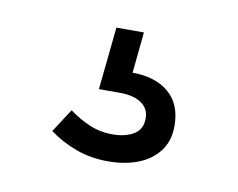

<svg xmlns="http://www.w3.org/2000/svg" viewBox="-40 -71 401 323"><g transform="rotate(10 160.5 90.0)"><path d="M161 202Q131 202 105.5 192.5Q80 183 60 168L86 128Q102 140 120.5 148Q139 156 161 156Q182 156 196.5 147.5Q211 139 211 120Q211 103 197.5 94Q184 85 161 85H125L136 -22H183L176 48Q215 48 238 67.5Q261 87 261 124Q261 150 247.5 167.5Q234 185 211.5 193.5Q189 202 161 202Z"/></g></svg>

Font: Space Grotesk Variable Light
Style: Regular
Weight: 300
Designer: Florian Karsten
Foundry: Florian Karsten
Version: Version 2.000